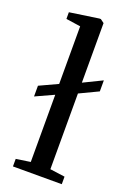

<svg xmlns="http://www.w3.org/2000/svg" viewBox="-156 -876 640 933"><g transform="rotate(20 164.0 -409.5)"><path d="M39.5 0V-39L113.5 -50V-397.5L19.5 -354.5V-410L113.5 -453.5V-751.5L38.5 -762.5V-797L188.5 -819H196L215 -805V-497L311.5 -544V-487L215 -441V-49.5L292 -39V0Z"/></g></svg>

Font: Merriweather 60pt
Style: Regular
Weight: 400
Version: Version 2.100